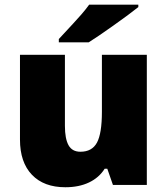

<svg xmlns="http://www.w3.org/2000/svg" viewBox="-20 -786 710 816"><path d="M460 0 436 -68.8H424.8Q400.9 -30.8 358.2 -10.5Q315.4 9.8 257.8 9.8Q166.5 9.8 115.7 -43.2Q64.9 -96.2 64.9 -192.9V-553.2H255.9V-251Q255.9 -196.8 271.2 -168.9Q286.6 -141.1 321.8 -141.1Q371.1 -141.1 392.1 -179.9Q413.1 -218.8 413.1 -311V-553.2H604V0ZM230 -606V-620.1Q305.2 -700.7 325.4 -724.1Q345.7 -747.6 358.9 -766.1H567.9V-755.9Q528.8 -724.6 460.4 -676.3Q392.1 -627.9 356.9 -606Z"/></svg>

Font: Open Sans ExtBd
Style: Bold
Weight: 800
Foundry: Ascender Corporation
Version: Version 1.10